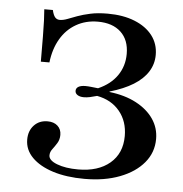

<svg xmlns="http://www.w3.org/2000/svg" viewBox="-46 -627 653 684"><g transform="rotate(5 280.0 -285.0)"><path d="M280.6 11.3Q216.1 11.3 167.7 -4Q119.4 -19.4 92.3 -46.8Q65.3 -74.2 65.3 -110.5Q65.3 -141.9 83.9 -161.7Q102.4 -181.5 132.3 -181.5Q154.8 -181.5 168.1 -169.4Q181.5 -157.3 181.5 -137.1Q181.5 -120.2 173.4 -107.3Q165.3 -94.4 157.3 -83.9Q149.2 -73.4 149.2 -61.3Q149.2 -43.5 179.4 -31.9Q209.7 -20.2 254.8 -20.2Q326.6 -20.2 368.5 -55.6Q410.5 -91.1 410.5 -153.2Q410.5 -205.6 381 -241.5Q351.6 -277.4 300 -287.1Q286.3 -283.1 274.6 -280.6Q262.9 -278.2 253.2 -278.2Q238.7 -278.2 230.2 -283.9Q221.8 -289.5 221.8 -298.4Q221.8 -308.1 230.6 -313.3Q239.5 -318.5 255.6 -318.5Q264.5 -318.5 275.4 -317.3Q286.3 -316.1 300.8 -314.5Q345.2 -333.9 368.5 -367.7Q391.9 -401.6 391.9 -445.2Q391.9 -495.2 362.1 -523Q332.3 -550.8 279.8 -550.8Q236.3 -550.8 202 -531Q167.7 -511.3 146.8 -475.4Q125.8 -439.5 120.2 -391.1H89.5Q89.5 -446.8 89.1 -481.5Q88.7 -516.1 87.9 -538.3Q87.1 -560.5 85.5 -578.2H116.1Q120.2 -560.5 126.6 -552.8Q133.1 -545.2 143.5 -545.2Q155.6 -545.2 170.2 -550.8Q184.7 -556.5 204.4 -563.7Q224.2 -571 250.4 -576.6Q276.6 -582.3 312.1 -582.3Q367.7 -582.3 408.9 -565.7Q450 -549.2 472.6 -519.8Q495.2 -490.3 495.2 -450.8Q495.2 -417.7 477.8 -390.3Q460.5 -362.9 426.6 -341.9Q392.7 -321 342.7 -306.5V-304.8Q398.4 -298.4 438.7 -277Q479 -255.6 500.8 -223.8Q522.6 -191.9 522.6 -152.4Q522.6 -104 491.9 -67.3Q461.3 -30.6 406.9 -9.7Q352.4 11.3 280.6 11.3Z"/></g></svg>

Font: Playfair 5pt SemiExpanded Light SemiBold
Style: Regular
Weight: 600
Version: Version 2.001;gftools[0.9.30]